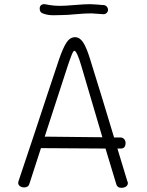

<svg xmlns="http://www.w3.org/2000/svg" viewBox="-20 -889 702 919"><path d="M592 -13Q592 -2 583 4Q574 10 561 10Q542 10 537 -6L485 -178L176 -180L121 -10Q116 8 96 8Q84 8 75.5 2Q67 -4 67 -14Q67 -15 69 -23Q151 -267 205 -432L261 -600Q281 -659 298 -685Q315 -711 339 -711Q361 -711 377 -687.5Q393 -664 410 -610Q469 -421 526 -231H556Q567 -231 574 -223.5Q581 -216 581 -205Q581 -178 558 -178H542L589 -23Q592 -17 592 -13ZM470 -232 370 -571Q360 -606 351 -626Q342 -646 336 -646Q331 -646 323.5 -627.5Q316 -609 303 -570L194 -235ZM236 -816Q208 -816 187 -824Q178 -827 174 -832.5Q170 -838 170 -848Q170 -859 177 -864.5Q184 -870 194 -869Q199 -868 220 -864.5Q241 -861 268 -861Q291 -861 337 -865Q385 -869 412 -869Q424 -869 448 -867Q464 -865 473 -865Q484 -865 490.5 -858Q497 -851 497 -842Q497 -833 490.5 -827Q484 -821 475 -821Q466 -821 446 -823L418 -825Q387 -825 343 -821Q301 -817 279 -817Z"/></svg>

Font: Mali Light
Style: Regular
Weight: 300
Designer: Kitiyaporn Chalermlarp | Katatrad Aksorn Co.,Ltd.
Foundry: Cadson Demak Co.,Ltd.
Version: Version 1.000; ttfautohint (v1.6)